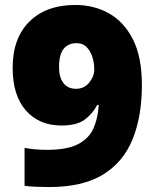

<svg xmlns="http://www.w3.org/2000/svg" viewBox="-20 -744 626 774"><path d="M552 -401Q552 -274 514 -181.5Q476 -89 394 -39.5Q312 10 179 10Q157 10 128 9Q99 8 79 5V-148Q100 -144 121 -142Q142 -140 170 -140Q251 -140 295 -163Q339 -186 357 -227Q375 -268 378 -321H372Q353 -285 321 -261.5Q289 -238 228 -238Q138 -238 84.5 -298.5Q31 -359 31 -471Q31 -590 98.5 -657Q166 -724 284 -724Q359 -724 419.5 -690Q480 -656 516 -585Q552 -514 552 -401ZM289 -570Q255 -570 236.5 -547Q218 -524 218 -473Q218 -433 235.5 -409.5Q253 -386 287 -386Q319 -386 339.5 -411Q360 -436 360 -464Q360 -490 352.5 -514Q345 -538 329.5 -554Q314 -570 289 -570Z"/></svg>

Font: Noto Sans Thaana Black
Style: Regular
Weight: 900
Designer: David Williams
Foundry: Google Inc.
Version: Version 3.001; ttfautohint (v1.8.4.7-5d5b)